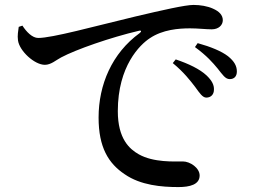

<svg xmlns="http://www.w3.org/2000/svg" viewBox="-20 -743 1040 779"><path d="M772 -390C790 -365 802 -347 817 -347C836 -347 848 -360 848 -379C849 -398 840 -416 818 -437C790 -463 746 -484 693 -502L681 -487C726 -450 752 -416 772 -390ZM863 -465C883 -440 894 -422 912 -422C930 -422 941 -433 941 -453C941 -475 931 -494 905 -515C879 -535 836 -553 782 -568L771 -552C820 -516 843 -489 863 -465ZM71 -639C87 -614 111 -589 135 -589C192 -589 358 -635 529 -676C639 -702 732 -723 765 -723C793 -723 822 -718 844 -708C869 -697 884 -682 884 -661C884 -641 867 -624 839 -624C815 -624 784 -628 751 -628C705 -628 640 -623 588 -588C548 -562 458 -475 458 -292C458 -179 506 -138 543 -117C603 -83 688 -88 722 -88C751 -88 790 -62 790 -31C790 6 750 16 704 16C636 16 551 9 486 -36C420 -80 380 -145 380 -266C380 -399 434 -527 547 -609C555 -615 554 -621 543 -618C428 -591 288 -542 228 -510C207 -499 187 -480 162 -480C120 -480 59 -536 53 -579C50 -599 54 -619 56 -634Z"/></svg>

Font: Noto Serif CJK JP SemiBold
Style: Regular
Weight: 600
Designer: Ryoko NISHIZUKA 西塚涼子 (kana & ideographs); Frank Grießhammer (Latin, Greek & Cyrillic); Wenlong ZHANG 张文龙 (bopomofo); San
Foundry: Adobe
Version: Version 2.001;hotconv 1.1.0;makeotfexe 2.6.0